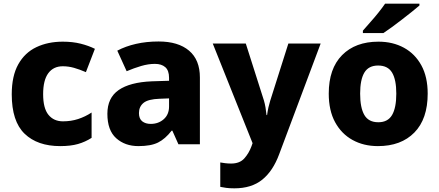

<svg xmlns="http://www.w3.org/2000/svg" viewBox="-20 -786 2394 1046"><path d="M308 10Q184 10 114 -57.5Q44 -125 44 -272Q44 -372 79.5 -435.5Q115 -499 178 -529Q241 -559 322 -559Q376 -559 419.5 -548Q463 -537 497 -520L448 -393Q413 -408 383 -416.5Q353 -425 322 -425Q271 -425 243 -387Q215 -349 215 -273Q215 -196 244 -160.5Q273 -125 323 -125Q367 -125 405.5 -137.5Q444 -150 479 -173V-35Q445 -13 405 -1.5Q365 10 308 10Z M844 -560Q951 -560 1010 -510Q1069 -460 1069 -364V0H952L919 -74H915Q880 -29 841 -9.5Q802 10 734 10Q661 10 613 -33Q565 -76 565 -166Q565 -253 626.5 -295.5Q688 -338 807 -343L901 -346V-362Q901 -402 880.5 -420Q860 -438 824 -438Q788 -438 749 -426.5Q710 -415 670 -398L619 -510Q664 -534 721 -547Q778 -560 844 -560ZM850 -248Q787 -246 762 -225.5Q737 -205 737 -170Q737 -139 755 -125Q773 -111 801 -111Q843 -111 872 -136.5Q901 -162 901 -206V-250Z M1139 -549H1319L1418 -238Q1423 -221 1426.5 -200.5Q1430 -180 1432 -159H1435Q1438 -182 1442.5 -201.5Q1447 -221 1452 -237L1551 -549H1727L1501 54Q1467 146 1408.5 193Q1350 240 1257 240Q1231 240 1212.5 237.5Q1194 235 1180 232V99Q1191 101 1206.5 103Q1222 105 1239 105Q1286 105 1311 77Q1336 49 1350 11L1356 -6Z M2310 -276Q2310 -138 2237.5 -64Q2165 10 2039 10Q1961 10 1900.5 -23.5Q1840 -57 1805.5 -120.5Q1771 -184 1771 -276Q1771 -412 1843.5 -485.5Q1916 -559 2042 -559Q2120 -559 2180.5 -526Q2241 -493 2275.5 -430Q2310 -367 2310 -276ZM1942 -276Q1942 -199 1965 -159.5Q1988 -120 2041 -120Q2093 -120 2116 -159.5Q2139 -199 2139 -276Q2139 -352 2116 -390.5Q2093 -429 2040 -429Q1988 -429 1965 -390.5Q1942 -352 1942 -276ZM2265 -756Q2249 -742 2224 -722Q2199 -702 2170.5 -680Q2142 -658 2115.5 -638.5Q2089 -619 2069 -606H1957V-619Q1973 -638 1996 -663.5Q2019 -689 2041 -716.5Q2063 -744 2078 -766H2265Z"/></svg>

Font: Noto Sans Gurmukhi UI ExtraBold
Style: Regular
Weight: 800
Designer: Jelle Bosma - Monotype Design Team
Foundry: Monotype Imaging Inc.
Version: Version 2.004; ttfautohint (v1.8.4.7-5d5b)